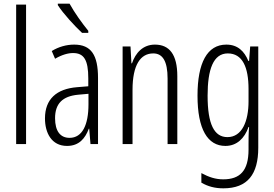

<svg xmlns="http://www.w3.org/2000/svg" viewBox="-20 -785 1494 1046"><path d="M122 0V-760H68V0Z M359 -765H295V-757C325 -710 388 -642 427 -606H461V-617C427 -659 387 -714 359 -765ZM384 -542C342 -542 299 -530 262 -507L280 -465C318 -487 351 -496 378 -496C437 -496 461 -459 461 -358V-315L400 -310C288 -301 225 -245 225 -140C225 -61 261 10 345 10C411 10 444 -31 464 -84H466L473 0H514V-360C514 -485 477 -542 384 -542ZM406 -269 462 -274V-216C462 -106 429 -34 359 -34C309 -34 280 -70 280 -141C280 -220 320 -261 406 -269Z M824 -542C758 -542 718 -496 699 -440H696L691 -532H648V0H702V-295C702 -431 745 -494 815 -494C866 -494 893 -452 893 -357V0H946V-370C946 -488 903 -542 824 -542Z M1213 -542C1109 -542 1056 -443 1056 -264C1056 -81 1111 10 1208 10C1270 10 1312 -31 1334 -93H1337C1334 -57 1334 -28 1334 -2V30C1334 146 1287 192 1196 192C1154 192 1118 180 1077 158V210C1113 231 1151 241 1197 241C1329 241 1387 164 1387 20V-532H1343L1337 -453H1333C1311 -506 1275 -542 1213 -542ZM1221 -494C1301 -494 1334 -419 1334 -300V-233C1334 -125 1299 -38 1219 -38C1147 -38 1111 -108 1111 -264C1111 -407 1142 -494 1221 -494Z"/></svg>

Font: Noto Sans Arabic ExtCond Light
Style: Regular
Weight: 300
Width: 2
Designer: Monotype Design Team, Nadine Chahine, Nizar Qandah and Khaled Hosny
Foundry: Monotype Imaging Inc.
Version: Version 2.012